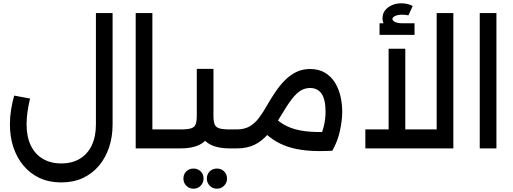

<svg xmlns="http://www.w3.org/2000/svg" viewBox="-20 -899 3107 1163"><path d="M351 206Q277 206 219.5 179Q162 152 122 104Q82 56 61 -7.5Q40 -71 40 -145Q40 -189 47 -234Q54 -279 66 -320L162 -302Q152 -260 146.5 -221.5Q141 -183 141 -145Q141 -71 166.5 -18Q192 35 239.5 63Q287 91 351 91Q416 91 463 63Q510 35 535.5 -18Q561 -71 561 -145V-820H662V-145Q662 -71 641 -7.5Q620 56 580 104Q540 152 482.5 179Q425 206 351 206Z M903 0V-115H1022V0ZM802 0V-820H903V0ZM1022 0V-115Q1033 -115 1037.5 -99.5Q1042 -84 1042 -58Q1042 -32 1037.5 -16Q1033 0 1022 0Z M1022 0V-115H1073Q1116 -115 1137 -121.5Q1158 -128 1165 -146Q1172 -164 1172 -198V-482H1273V-198Q1273 -131 1252 -87Q1231 -43 1187 -21.5Q1143 0 1073 0ZM1372 0Q1302 0 1258 -21.5Q1214 -43 1193 -87Q1172 -131 1172 -198H1273Q1273 -164 1280 -146Q1287 -128 1308.5 -121.5Q1330 -115 1372 -115H1413V0ZM1413 0V-115Q1424 -115 1428.5 -99.5Q1433 -84 1433 -58Q1433 -32 1428.5 -16Q1424 0 1413 0ZM1022 0Q1011 0 1006.5 -16Q1002 -32 1002 -59Q1002 -85 1006.5 -100Q1011 -115 1022 -115ZM1294 244Q1268 244 1250.5 226Q1233 208 1233 183Q1233 156 1250.5 139Q1268 122 1294 122Q1320 122 1337.5 139Q1355 156 1355 183Q1355 208 1337.5 226Q1320 244 1294 244ZM1152 244Q1126 244 1108.5 226Q1091 208 1091 183Q1091 156 1108.5 139Q1126 122 1152 122Q1178 122 1195.5 139Q1213 156 1213 183Q1213 208 1195.5 226Q1178 244 1152 244Z M1413 0V-115Q1461 -115 1493 -134Q1525 -153 1549.5 -186Q1574 -219 1597 -260Q1620 -300 1646 -339Q1672 -378 1703 -410Q1734 -442 1772 -461.5Q1810 -481 1858 -481Q1911 -481 1948.5 -458.5Q1986 -436 2009 -398.5Q2032 -361 2042.5 -315Q2053 -269 2053 -222Q2053 -171 2039 -106.5Q2025 -42 1993 14L1905 -43Q1928 -83 1940 -129Q1952 -175 1952 -222Q1952 -296 1928 -331Q1904 -366 1858 -366Q1829 -366 1803.5 -351.5Q1778 -337 1750 -301.5Q1722 -266 1684 -202Q1644 -134 1605.5 -89Q1567 -44 1521.5 -22Q1476 0 1413 0ZM1988 -101 1993 14Q1903 19 1837 12.5Q1771 6 1721.5 -11Q1672 -28 1633.5 -54.5Q1595 -81 1562 -115L1635 -195Q1672 -157 1718.5 -134.5Q1765 -112 1830.5 -104Q1896 -96 1988 -101ZM1413 0Q1402 0 1397.5 -16Q1393 -32 1393 -59Q1393 -85 1397.5 -100Q1402 -115 1413 -115Z M2625 0V-820H2726V0ZM2193 0V-115H2726V0ZM2334 0V-604H2435V0ZM2417 -708Q2364 -708 2330.5 -728.5Q2297 -749 2297 -789Q2297 -817 2313 -837Q2329 -857 2355 -868Q2381 -879 2411 -879Q2429 -879 2446.5 -875Q2464 -871 2480 -863L2454 -806Q2446 -808 2435.5 -809Q2425 -810 2417 -810Q2389 -810 2373 -802Q2357 -794 2357 -784Q2357 -774 2373 -766Q2389 -758 2417 -758ZM2279 -688V-758H2491V-688Z M2886 0V-820H2987V0Z"/></svg>

Font: Alexandria
Style: Regular
Weight: 400
Designer: Mohamed Gaber
Foundry: Kief Type Foundry
Version: Version 5.100